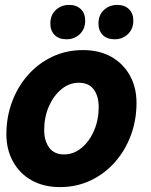

<svg xmlns="http://www.w3.org/2000/svg" viewBox="-20 -748 616 782"><path d="M224 14Q158 14 109 -13.5Q60 -41 33 -90Q6 -139 6 -201Q6 -271 29 -333Q52 -395 94 -442.5Q136 -490 193 -517Q250 -544 318 -544Q385 -544 433.5 -516.5Q482 -489 509 -440.5Q536 -392 536 -329Q536 -259 513 -197Q490 -135 448 -87.5Q406 -40 349 -13Q292 14 224 14ZM241 -119Q280 -119 312 -145.5Q344 -172 363 -216Q382 -260 382 -312Q382 -356 362 -383.5Q342 -411 301 -411Q262 -411 230 -384.5Q198 -358 179 -314.5Q160 -271 160 -218Q160 -174 180.5 -146.5Q201 -119 241 -119ZM447 -588Q416 -588 398.5 -605.5Q381 -623 381 -652Q381 -687 403.5 -707.5Q426 -728 457 -728Q488 -728 505.5 -710.5Q523 -693 523 -664Q523 -630 501 -609Q479 -588 447 -588ZM251 -588Q220 -588 202.5 -605.5Q185 -623 185 -652Q185 -687 207.5 -707.5Q230 -728 261 -728Q292 -728 309.5 -710.5Q327 -693 327 -664Q327 -630 305 -609Q283 -588 251 -588Z"/></svg>

Font: Radio Canada Big
Style: Bold Italic
Weight: 700
Italic angle: -12°
Designer: Étienne Aubert Bonn
Foundry: Coppers and Brasses
Version: Version 1.001